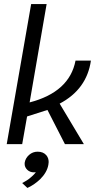

<svg xmlns="http://www.w3.org/2000/svg" viewBox="-20 -708 466 943"><path d="M392 0H299L213 -168L113 -136L89 0H13L133 -688H209L125.5 -205Q321.5 -256 351 -410.5H426.5Q406.5 -269.5 273 -199ZM114.5 215 89 191Q104 183 118.5 173.5Q146.5 152 156 137.5L147 138.5Q127 138.5 114 126Q101 113.5 101 97L101.5 89.5Q105.5 68 123.2 52.5Q141 37 165 37Q193 37 208 55Q219 68.5 219 88L217.5 101.5Q211 138.5 177.5 172Q147.5 200.5 114.5 215Z"/></svg>

Font: Lucymar Sans
Style: Italic
Weight: 400
Italic angle: -10°
Foundry: The League of Moveable Type (original font) / Main changes by Cristiano Sobral with portions from Mirco Monsees
Version: Version 2.00;August 30, 2020;FontCreator 13.0.0.2681 64-bit